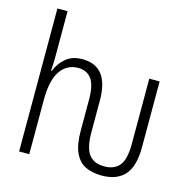

<svg xmlns="http://www.w3.org/2000/svg" viewBox="-111 -868 970 986"><g transform="rotate(15 373.5 -375.0)"><path d="M515 10Q464 10 427.5 -8Q391 -26 371.5 -69Q352 -112 352 -186V-351Q352 -427 327.5 -460Q303 -493 257 -493Q197 -493 162.5 -443Q128 -393 128 -289V0H74V-760H128V-518Q128 -477 125 -443H129Q144 -483 178 -512.5Q212 -542 266 -542Q407 -542 407 -360V-193Q407 -109 433.5 -74Q460 -39 516 -39Q569 -39 596 -72Q623 -105 623 -187V-534H678V-184Q678 -82 636.5 -36Q595 10 515 10Z"/></g></svg>

Font: Noto Sans Condensed Light
Style: Regular
Weight: 300
Width: 3
Designer: Monotype Design Team
Foundry: Monotype Imaging Inc.
Version: Version 2.013; ttfautohint (v1.8.4.7-5d5b)